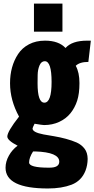

<svg xmlns="http://www.w3.org/2000/svg" viewBox="-20 -877 523 1063"><path d="M224.1 -184.6Q215.3 -184.6 171.4 -191.9Q160.2 -169.9 160.2 -165.5Q160.2 -144.5 220.7 -132.8Q248 -127.9 280.3 -122.6Q312.5 -117.2 345.2 -108.4Q377.9 -99.6 404.8 -87.9Q431.6 -75.7 448.2 -53.7Q464.8 -32.2 465.3 2.9Q464.8 38.1 453.1 68.4Q431.2 124 376.5 145.5Q321.3 166.5 245.6 166.5Q10.7 166.5 10.7 51.8Q10.7 17.6 29.3 -15.6Q47.9 -48.8 77.6 -70.3Q20.5 -99.6 20.5 -121.1Q20.5 -148.9 85.4 -231.4Q35.6 -322.3 35.6 -416Q35.6 -509.8 80.1 -577.6Q102.5 -611.8 140.6 -631.8Q178.7 -651.9 229.5 -651.9Q304.7 -651.9 342.8 -611.3Q378.4 -651.9 462.4 -651.9H482.9L469.2 -534.2Q420.9 -534.2 399.4 -512.7Q419.9 -475.6 419.9 -417Q419.9 -358.4 407.2 -319.3Q394.5 -280.3 370.1 -250Q345.7 -219.7 307.6 -202.1Q269.5 -184.6 224.1 -184.6ZM225.6 -308.6Q265.6 -308.6 265.6 -423.3Q265.6 -538.1 228 -538.1Q208.5 -538.1 198.7 -514.6Q189 -491.2 188.5 -461.9Q188 -432.6 188 -415.5Q188 -308.6 225.6 -308.6ZM308.1 18.1Q308.1 -34.2 174.8 -38.6H163.1Q141.1 -3.9 141.1 22.5Q141.1 51.3 249.5 51.3H252.4Q308.1 51.8 308.1 18.1ZM168 -701.7V-856.9H325.7V-701.7Z"/></svg>

Font: Oswald-Bold
Style: Bold
Weight: 700
Designer: vernon adams
Foundry: vernon adams
Version: Version 2.002; ttfautohint (v0.92.18-e454-dirty) -l 8 -r 50 